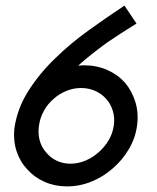

<svg xmlns="http://www.w3.org/2000/svg" viewBox="-20 -657 560 685"><path d="M119 -209Q123 -237 136.5 -261.5Q150 -286 171 -304Q191 -322 216.5 -332.5Q242 -343 269 -343Q297 -343 320 -332.5Q343 -322 359 -304Q375 -286 382.5 -261.5Q390 -237 386 -209Q382 -181 367.5 -156.5Q353 -132 332 -114Q311 -95 285 -84Q259 -73 231 -73Q204 -73 181.5 -84Q159 -95 144 -114Q128 -132 121.5 -156.5Q115 -181 119 -209ZM31 -197Q27 -154 39.5 -116.5Q52 -79 78 -52Q103 -24 139.5 -8Q176 8 219 8Q264 8 306 -9Q348 -26 382 -56Q416 -85 439.5 -124.5Q463 -164 469 -209Q475 -254 463 -293Q451 -332 426 -362Q400 -391 362.5 -407.5Q325 -424 280 -424Q275 -424 269.5 -423.5Q264 -423 259 -423Q279 -441 304 -461Q329 -481 359 -503Q382 -519 409 -536.5Q436 -554 467 -573Q456 -589 445.5 -605Q435 -621 424 -637Q362 -596 296.5 -549Q231 -502 176 -448Q120 -394 80.5 -331.5Q41 -269 31 -197Z"/></svg>

Font: Josefin Slab Thin
Style: Bold Italic
Weight: 700
Italic angle: -12°
Version: Version 2.000